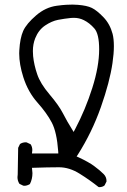

<svg xmlns="http://www.w3.org/2000/svg" viewBox="-20 -771 540 815"><path d="M120.6 -532.7Q119.6 -544.4 119.6 -554.2Q119.6 -583.5 129.4 -608.4Q143.6 -644 171.6 -662.8Q199.7 -681.6 226.6 -686.8Q253.4 -691.9 281.2 -694.8Q287.6 -695.3 293.5 -695.3Q316.4 -695.3 335.9 -685.5Q359.9 -673.8 380.4 -650.4Q400.9 -627.4 400.9 -561.5Q400.9 -489.3 371.8 -397.7Q342.8 -306.2 299.3 -223.6L292.5 -210.9L285.2 -223.1Q265.1 -254.9 247.1 -290Q229.5 -324.2 190.2 -370.4Q150.9 -416.5 137.7 -456.5Q124.5 -495.1 120.6 -532.7ZM117.7 -36.1Q117.7 -43 115.7 -58.6Q185.5 -61 230.2 -61Q274.9 -61 318.8 -33.2Q360.4 -7.3 398.4 22.9Q399.9 23.4 401.4 23.4Q415 23.4 423.8 16.1L432.1 -0.5Q432.1 -1.5 432.1 -2.9Q432.1 -20 419.9 -32.2Q403.8 -48.3 379.9 -65.9Q356 -83.5 314 -103L305.2 -106.9L310.5 -114.7Q370.6 -209.5 408.2 -316.2Q445.8 -422.9 457.5 -503.4Q463.4 -543.9 463.4 -574.7Q463.4 -605.5 458 -627Q446.8 -669.4 418.9 -698.2Q390.6 -727.5 369.6 -737.5Q348.6 -747.6 310.1 -750.5Q298.3 -751.5 287.8 -751.5Q277.3 -751.5 261.7 -750.7Q246.1 -750 221.2 -746.6Q173.3 -740.2 133.3 -705.6Q92.8 -670.9 78.6 -640.1Q64.9 -609.4 62 -557.6Q61.5 -551.3 61.5 -544.4Q61.5 -498 79.1 -442.9Q99.1 -380.4 138.9 -335.7Q178.7 -291 199.7 -251Q221.2 -210.4 227.1 -128.4L227.5 -119.6H115.7Q117.2 -131.3 117.2 -133.8Q117.2 -147.9 109.9 -158.7L93.3 -166.5Q91.3 -167 89.8 -167Q75.7 -167 64.9 -159.7L57.1 -143.6L55.2 -30.3Q54.2 -24.4 54.2 -19Q54.2 -3.4 62.5 9.3L78.6 17.1Q80.6 17.6 84.5 17.6Q88.4 17.6 94.5 15.9Q100.6 14.2 106.9 10.3Q117.7 -10.7 117.7 -36.1Z"/></svg>

Font: NaikaiFont
Style: Light
Weight: 300
Version: Version 1.89